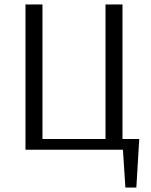

<svg xmlns="http://www.w3.org/2000/svg" viewBox="-20 -670 677 859"><path d="M541 169 530 0H94V-650H170V-48H452V-650H528V-48H603L590 169Z"/></svg>

Font: Arsenal
Style: Regular
Weight: 400
Designer: Andrij Shevchenko
Foundry: Stairsfor
Version: Version 2.001;PS 002.001;hotconv 1.0.88;makeotf.lib2.5.64775